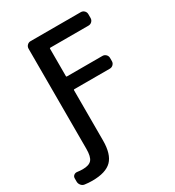

<svg xmlns="http://www.w3.org/2000/svg" viewBox="-297 -881 1098 1208"><g transform="rotate(-30 251.5 -276.5)"><path d="M81.1 -718.8Q81.1 -733.4 91.3 -743.7Q101.6 -753.9 115.2 -753.9H480.5Q495.1 -753.9 505.4 -743.7Q515.6 -733.4 515.6 -718.8V-691.4Q515.6 -676.8 505.4 -666.5Q495.1 -656.2 480.5 -656.2H203.1Q198.2 -656.2 198.2 -652.3V-451.2Q198.2 -447.3 203.1 -447.3H460.9Q475.6 -447.3 485.8 -437Q496.1 -426.8 496.1 -412.1V-388.7Q496.1 -375 485.8 -364.7Q475.6 -354.5 460.9 -354.5H203.1Q198.2 -354.5 198.2 -349.6V14.6Q198.2 114.3 155.3 157.7Q112.3 201.2 13.7 201.2Q-13.7 201.2 -41 197.3Q-55.7 195.3 -65.4 183.1Q-75.2 170.9 -75.2 156.2V132.8Q-75.2 119.1 -64.9 111.3Q-54.7 103.5 -41 105.5Q-21.5 108.4 -2 108.4Q43.9 108.4 62.5 86.9Q81.1 65.4 81.1 8.8Z"/></g></svg>

Font: Gen Jyuu GothicL Medium
Style: Regular
Weight: 500
Designer: [Source Han Sans]
Ryoko NISHIZUKA  (kana & ideographs); Paul D. Hunt (Latin, Greek & Cyrillic); Wenlong ZHANG  (bopomofo
Version: Version 1.002.20150607